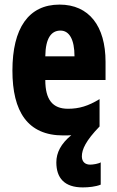

<svg xmlns="http://www.w3.org/2000/svg" viewBox="-20 -579 509 835"><path d="M336 101C336 71 353 33 413 -29V-148C364 -118 324 -106 276 -106C209 -106 177 -145 177 -231H439V-310C439 -466 367 -559 239 -559C104 -559 34 -456 34 -272C34 -94 100 10 255 10C267 10 279 10 290 9C245 46 225 85 225 127C225 195 260 236 340 236C365 236 396 233 418 224V127C409 133 385 137 372 137C351 137 336 125 336 101ZM243 -446C281 -446 304 -408 304 -334H177C178 -415 204 -446 243 -446Z"/></svg>

Font: Noto Sans Lao UI ExtCond ExtBd
Style: Regular
Weight: 800
Width: 2
Designer: Monotype Design Team
Foundry: Monotype Imaging Inc.
Version: Version 2.000